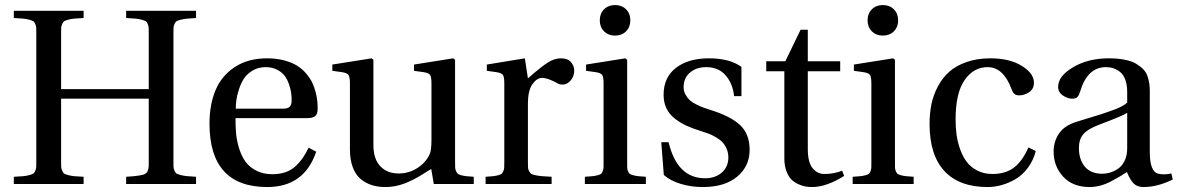

<svg xmlns="http://www.w3.org/2000/svg" viewBox="-20 -735 4705 767"><path d="M35.2 0V-28.8Q60.5 -30.3 72.8 -31.2Q85 -32.2 97.2 -35.6Q109.4 -39.1 113.3 -41.7Q117.2 -44.4 120.8 -52.7Q124.5 -61 124.8 -68.6Q125 -76.2 125 -92.8V-599.1Q125 -615.7 124.8 -623.3Q124.5 -630.9 120.8 -639.2Q117.2 -647.5 113.3 -650.1Q109.4 -652.8 97.2 -656.2Q85 -659.7 72.8 -660.6Q60.5 -661.6 35.2 -663.1V-691.9H314V-663.1Q288.6 -661.6 276.6 -660.6Q264.6 -659.7 252.2 -656.2Q239.7 -652.8 236.1 -650.1Q232.4 -647.5 228.5 -639.2Q224.6 -630.9 224.4 -623Q224.1 -615.2 224.1 -599.1V-378.9H574.2V-599.1Q574.2 -615.2 574 -623Q573.7 -630.9 570.1 -639.2Q566.4 -647.5 562.5 -650.1Q558.6 -652.8 546.1 -656.2Q533.7 -659.7 521.5 -660.6Q509.3 -661.6 483.9 -663.1V-691.9H763.2V-663.1Q737.8 -661.6 725.8 -660.4Q713.9 -659.2 701.4 -656Q689 -652.8 685.1 -650.1Q681.2 -647.5 677.2 -639.2Q673.3 -630.9 673.1 -623Q672.9 -615.2 672.9 -599.1V-92.8Q672.9 -76.7 673.1 -68.8Q673.3 -61 677.2 -52.7Q681.2 -44.4 685.1 -41.7Q689 -39.1 701.4 -35.9Q713.9 -32.7 725.8 -31.5Q737.8 -30.3 763.2 -28.8V0H483.9V-28.8Q502.9 -30.3 513.2 -31Q523.4 -31.7 534.9 -33.7Q546.4 -35.6 551.3 -36.9Q556.2 -38.1 561.8 -42Q567.4 -45.9 568.8 -49.1Q570.3 -52.2 572.3 -59.8Q574.2 -67.4 574.2 -74Q574.2 -80.6 574.2 -92.8V-340.8H224.1V-92.8Q224.1 -76.7 224.4 -68.8Q224.6 -61 228.5 -52.7Q232.4 -44.4 236.1 -41.7Q239.7 -39.1 252.2 -35.6Q264.6 -32.2 276.6 -31.2Q288.6 -30.3 314 -28.8V0Z M816.9 -241.2Q816.9 -317.9 841.3 -375.5Q865.7 -433.1 918.5 -467.5Q971.2 -502 1046.9 -502Q1084.5 -502 1115.5 -493.7Q1146.5 -485.4 1167 -472.4Q1187.5 -459.5 1203.1 -441.2Q1218.8 -422.9 1227.3 -405Q1235.8 -387.2 1241 -366.5Q1246.1 -345.7 1247.6 -330.8Q1249 -315.9 1249 -300.8Q1249 -278.3 1238.5 -270.8Q1228 -263.2 1209 -263.2H920.9Q920.4 -229.5 923.3 -199.7Q926.3 -169.9 936 -139.6Q945.8 -109.4 961.7 -87.9Q977.5 -66.4 1004.9 -52.7Q1032.2 -39.1 1067.9 -39.1Q1122.6 -39.1 1155.8 -66.9Q1189 -94.7 1212.9 -145L1243.2 -128.9Q1195.3 12.2 1047.9 12.2Q816.9 12.2 816.9 -241.2ZM921.9 -300.8H1110.8Q1130.4 -300.8 1137.7 -309.1Q1145 -317.4 1145 -333Q1145 -347.7 1143.3 -362.3Q1141.6 -377 1135 -396.7Q1128.4 -416.5 1117.9 -431.2Q1107.4 -445.8 1087.4 -456.3Q1067.4 -466.8 1041 -466.8Q1011.7 -466.8 989 -453.1Q966.3 -439.5 954.1 -420.4Q941.9 -401.4 934.1 -376.7Q926.3 -352.1 924.1 -334Q921.9 -315.9 921.9 -300.8Z M1307.6 -452.1V-477.1L1464.8 -502L1471.7 -496.1V-155.8Q1471.7 -99.6 1499.3 -70.8Q1526.9 -42 1572.8 -42Q1611.8 -42 1645.3 -62.5Q1678.7 -83 1695.8 -117.2Q1703.6 -132.8 1703.6 -176.8V-401.9Q1703.6 -428.2 1697.8 -436Q1691.9 -443.8 1671.9 -446.8L1633.8 -452.1V-477.1L1790.5 -502L1797.9 -496.1V-86.9Q1797.9 -72.8 1798.3 -65.2Q1798.8 -57.6 1802.2 -50.5Q1805.7 -43.5 1809.1 -40.5Q1812.5 -37.6 1822.8 -34.9Q1833 -32.2 1842.8 -31.2Q1852.5 -30.3 1872.6 -28.8V0H1712.9L1702.6 -60.1Q1702.1 -60.1 1666 -37.4Q1629.9 -14.6 1593.8 -1.2Q1557.6 12.2 1519.5 12.2Q1490.2 12.2 1465.8 4.6Q1441.4 -2.9 1421.1 -19.5Q1400.9 -36.1 1389.4 -66.4Q1377.9 -96.7 1377.9 -138.2V-401.9Q1377.9 -428.2 1371.8 -436Q1365.7 -443.8 1345.7 -446.8Z M1919.9 0V-28.8Q1939.9 -30.3 1950 -31.2Q1960 -32.2 1970 -34.9Q1980 -37.6 1983.6 -40.5Q1987.3 -43.5 1990.5 -50.5Q1993.7 -57.6 1994.1 -65.2Q1994.6 -72.8 1994.6 -86.9V-401.9Q1994.6 -428.2 1988.8 -436Q1982.9 -443.8 1962.9 -446.8L1924.8 -452.1V-477.1L2076.7 -502L2088.9 -421.9Q2141.6 -468.3 2168.2 -485.1Q2194.8 -502 2220.7 -502Q2247.6 -502 2260.7 -487.1Q2273.9 -472.2 2273.9 -453.1Q2273.9 -430.2 2259.8 -413.6Q2245.6 -397 2227.5 -397Q2215.8 -397 2207.5 -401.9Q2168.5 -423.8 2145.5 -423.8Q2124.5 -423.8 2106.7 -398.4Q2088.9 -373 2088.9 -320.8V-86.9Q2088.9 -72.8 2089.4 -65.2Q2089.8 -57.6 2094 -50.5Q2098.1 -43.5 2102.5 -40.5Q2106.9 -37.6 2119.9 -34.9Q2132.8 -32.2 2145.5 -31.2Q2158.2 -30.3 2183.6 -28.8V0Z M2393.1 -609.9Q2376 -627 2376 -653.8Q2376 -680.7 2393.1 -697.8Q2410.2 -714.8 2437 -714.8Q2463.9 -714.8 2481 -697.8Q2498 -680.7 2498 -653.8Q2498 -627 2481 -609.9Q2463.9 -592.8 2437 -592.8Q2410.2 -592.8 2393.1 -609.9ZM2316.4 0V-28.8Q2336.9 -30.3 2347.2 -31.2Q2357.4 -32.2 2367.4 -34.9Q2377.4 -37.6 2380.9 -40.3Q2384.3 -43 2387.5 -50.5Q2390.6 -58.1 2390.9 -65.2Q2391.1 -72.3 2391.1 -86.9V-401.9Q2391.1 -428.2 2385.3 -436Q2379.4 -443.8 2359.4 -446.8L2321.3 -452.1V-477.1L2478 -502L2485.4 -496.1V-86.9Q2485.4 -72.8 2485.6 -65.2Q2485.8 -57.6 2489 -50.5Q2492.2 -43.5 2495.8 -40.5Q2499.5 -37.6 2509.5 -34.9Q2519.5 -32.2 2529.8 -31.2Q2540 -30.3 2560.1 -28.8V0Z M2621.6 -167H2650.9Q2685.1 -22.9 2796.9 -22.9Q2837.4 -22.9 2863.5 -45.7Q2889.6 -68.4 2889.6 -106Q2889.6 -125.5 2882.3 -141.6Q2875 -157.7 2865 -168Q2855 -178.2 2838.6 -187.5Q2822.3 -196.8 2810.5 -201.2Q2798.8 -205.6 2781.7 -210.9Q2747.6 -221.2 2722.7 -232.7Q2697.8 -244.1 2675.8 -261.2Q2653.8 -278.3 2642.3 -302.2Q2630.9 -326.2 2630.9 -356Q2630.9 -425.8 2680.2 -463.9Q2729.5 -502 2812.5 -502Q2894.5 -502 2941.9 -467.8V-351.1H2912.6Q2907.2 -400.9 2878.9 -433.8Q2850.6 -466.8 2800.8 -466.8Q2762.2 -466.8 2736.6 -445.3Q2710.9 -423.8 2710.9 -386.2Q2710.9 -370.1 2718.8 -356.4Q2726.6 -342.8 2736.1 -334.2Q2745.6 -325.7 2762.9 -317.1Q2780.3 -308.6 2790.3 -305.2Q2800.3 -301.8 2817.9 -295.9Q2899.4 -270.5 2937 -234.9Q2974.6 -199.2 2974.6 -136.2Q2974.6 -70.8 2924.8 -29.3Q2875 12.2 2787.6 12.2Q2741.7 12.2 2700 -0.2Q2658.2 -12.7 2631.8 -36.1Z M3041 -450.2V-490.2H3117.2L3178.2 -616.2H3207V-490.2H3336.4V-450.2H3207V-140.1Q3207 -86.9 3225.8 -63.5Q3244.6 -40 3273.4 -40Q3312 -40 3344.2 -53.2L3352.1 -32.2Q3281.2 12.2 3224.1 12.2Q3211.4 12.2 3199 10.3Q3186.5 8.3 3170.2 1.2Q3153.8 -5.9 3141.8 -17.6Q3129.9 -29.3 3121.6 -51.3Q3113.3 -73.2 3113.3 -102.1V-450.2Z M3462.9 -609.9Q3445.8 -627 3445.8 -653.8Q3445.8 -680.7 3462.9 -697.8Q3480 -714.8 3506.8 -714.8Q3533.7 -714.8 3550.8 -697.8Q3567.9 -680.7 3567.9 -653.8Q3567.9 -627 3550.8 -609.9Q3533.7 -592.8 3506.8 -592.8Q3480 -592.8 3462.9 -609.9ZM3386.2 0V-28.8Q3406.7 -30.3 3417 -31.2Q3427.2 -32.2 3437.3 -34.9Q3447.3 -37.6 3450.7 -40.3Q3454.1 -43 3457.3 -50.5Q3460.4 -58.1 3460.7 -65.2Q3460.9 -72.3 3460.9 -86.9V-401.9Q3460.9 -428.2 3455.1 -436Q3449.2 -443.8 3429.2 -446.8L3391.1 -452.1V-477.1L3547.9 -502L3555.2 -496.1V-86.9Q3555.2 -72.8 3555.4 -65.2Q3555.7 -57.6 3558.8 -50.5Q3562 -43.5 3565.7 -40.5Q3569.3 -37.6 3579.3 -34.9Q3589.4 -32.2 3599.6 -31.2Q3609.9 -30.3 3629.9 -28.8V0Z M3693.4 -240.2Q3693.4 -281.7 3700.9 -318.6Q3708.5 -355.5 3726.6 -389.6Q3744.6 -423.8 3772 -448.2Q3799.3 -472.7 3841.6 -487.3Q3883.8 -502 3936.5 -502Q4013.2 -502 4061.8 -471.9Q4110.4 -441.9 4110.4 -404.8Q4110.4 -379.4 4091.1 -366.7Q4071.8 -354 4051.8 -354Q4038.6 -354 4032 -360.1Q4025.4 -366.2 4020.5 -379.9Q3988.3 -466.8 3925.3 -466.8Q3869.1 -466.8 3833.3 -415Q3797.4 -363.3 3797.4 -257.8Q3797.4 -227.1 3801 -198.7Q3804.7 -170.4 3814.9 -140.6Q3825.2 -110.8 3841.1 -89.4Q3856.9 -67.9 3883.5 -54Q3910.2 -40 3944.3 -40Q3997.6 -40 4031 -65.9Q4064.5 -91.8 4088.4 -146L4117.7 -131.8Q4107.9 -93.8 4086.2 -64.7Q4064.5 -35.6 4036.9 -19.5Q4009.3 -3.4 3981.2 4.4Q3953.1 12.2 3925.3 12.2Q3812 12.2 3752.7 -51.8Q3693.4 -115.7 3693.4 -240.2Z M4189 -129.9Q4189 -169.9 4210.7 -201.9Q4232.4 -233.9 4282.2 -249Q4295.9 -253.4 4329.8 -263.7Q4363.8 -273.9 4381.3 -279.5Q4398.9 -285.2 4423.1 -293.9Q4447.3 -302.7 4461.4 -310.3Q4475.6 -317.9 4482.9 -325.2V-367.2Q4482.9 -396 4475.3 -416.5Q4467.8 -437 4454.8 -447.3Q4441.9 -457.5 4428 -462.2Q4414.1 -466.8 4397.9 -466.8Q4323.7 -466.8 4294.9 -369.1Q4290.5 -354.5 4284.2 -347.7Q4277.8 -340.8 4263.2 -340.8Q4245.1 -340.8 4226.1 -353.5Q4207 -366.2 4207 -388.2Q4207 -431.2 4267.1 -466.6Q4327.1 -502 4409.2 -502Q4445.8 -502 4473.6 -496.3Q4501.5 -490.7 4518.8 -480.2Q4536.1 -469.7 4547.6 -457.8Q4559.1 -445.8 4564.5 -429.2Q4569.8 -412.6 4571.5 -399.4Q4573.2 -386.2 4573.2 -369.1V-127Q4573.2 -48.3 4607.9 -41Q4628.4 -35.6 4659.2 -42L4665 -18.1Q4604.5 12.2 4547.4 12.2Q4522.5 12.2 4508.1 -2.7Q4493.7 -17.6 4481.9 -47.9Q4462.9 -35.6 4451.9 -29.1Q4440.9 -22.5 4418.7 -10.7Q4396.5 1 4375 6.6Q4353.5 12.2 4333 12.2Q4265.6 12.2 4227.3 -29.1Q4189 -70.3 4189 -129.9ZM4290 -144Q4290 -97.7 4313.7 -69.3Q4337.4 -41 4382.3 -41Q4398.9 -41 4415 -45.9Q4431.2 -50.8 4447 -61.5Q4462.9 -72.3 4472.9 -93.3Q4482.9 -114.3 4482.9 -143.1V-284.2Q4464.4 -272 4368.2 -235.8Q4325.7 -219.7 4307.9 -199.2Q4290 -178.7 4290 -144Z"/></svg>

Font: Heuristica
Style: Regular
Weight: 400
Version: Version 1.0.2